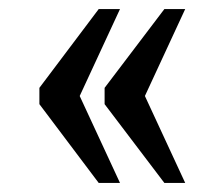

<svg xmlns="http://www.w3.org/2000/svg" viewBox="-20 -482 495 424"><path d="M343 -78H389L300 -270L389 -462H343L211 -288V-252ZM198 -78H245L156 -270L245 -462H198L67 -288V-252Z"/></svg>

Font: Noto Serif Georgian Condensed Medium
Style: Regular
Weight: 500
Width: 3
Designer: Monotype Design Team, Akaki Razmadze
Foundry: Google LLC
Version: Version 2.003